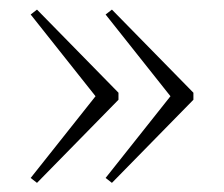

<svg xmlns="http://www.w3.org/2000/svg" viewBox="-20 -424 478 410"><path d="M233 -211 59 -33.5 45.5 -44 184 -218.5 45.5 -393 59 -403.5 233 -226ZM393 -211 219 -33.5 205.5 -44 344 -218.5 205.5 -393 219 -403.5 393 -226Z"/></svg>

Font: Newsreader Text ExtraLight
Style: Regular
Weight: 275
Designer: Hugues Gentile
Foundry: Production Type
Version: Version 1.001